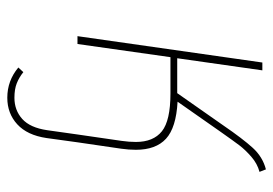

<svg xmlns="http://www.w3.org/2000/svg" viewBox="-134 -436 766 539"><g transform="rotate(90 249.5 -166.0)"><path d="M349 -401 265 -281Q338 -277 369 -248.5Q400 -220 400 -164Q400 -144 397 -123L379 0L367 87Q359 141 328.5 169Q298 197 254 197Q206 197 169 166L182 152Q197 164 213.5 170.5Q230 177 254 177Q289 177 313.5 155Q338 133 345 85L357 0L375 -124Q378 -145 378 -164Q378 -213 348 -237Q318 -261 242 -261H140L103 0H81L155 -519H177L143 -280H241L332 -410Q369 -464 394.5 -492Q420 -520 455 -529L462 -511Q439 -505 419.5 -488Q400 -471 387.5 -454.5Q375 -438 349 -401Z"/></g></svg>

Font: Fira Sans Thin
Style: Italic
Weight: 250
Italic angle: -8°
Designer: Carrois Corporate & Edenspiekermann AG
Foundry: Carrois Corporate GbR & Edenspiekermann AG
Version: Version 4.203